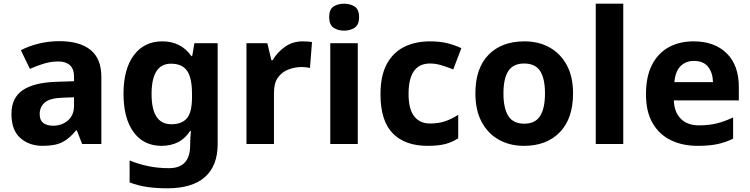

<svg xmlns="http://www.w3.org/2000/svg" viewBox="-20 -780 4065 1040"><path d="M302 -557Q412 -557 470.5 -509.5Q529 -462 529 -364V0H425L396 -74H392Q357 -30 318 -10Q279 10 211 10Q138 10 90 -32.5Q42 -75 42 -163Q42 -250 103 -291.5Q164 -333 286 -337L381 -340V-364Q381 -407 358.5 -427Q336 -447 296 -447Q256 -447 218 -435.5Q180 -424 142 -407L93 -508Q137 -531 190.5 -544Q244 -557 302 -557ZM323 -251Q251 -249 223 -225Q195 -201 195 -162Q195 -128 215 -113.5Q235 -99 267 -99Q315 -99 348 -127.5Q381 -156 381 -208V-253Z M859 -556Q960 -556 1017 -476H1021L1033 -546H1159V1Q1159 118 1090 179Q1021 240 886 240Q828 240 778.5 233Q729 226 682 208V89Q783 131 895 131Q1010 131 1010 7V-4Q1010 -21 1011.5 -39Q1013 -57 1014 -71H1010Q982 -28 943 -9Q904 10 855 10Q758 10 703.5 -64.5Q649 -139 649 -272Q649 -406 705 -481Q761 -556 859 -556ZM906 -435Q801 -435 801 -270Q801 -107 908 -107Q965 -107 992.5 -139.5Q1020 -172 1020 -253V-271Q1020 -359 993 -397Q966 -435 906 -435Z M1620 -556Q1631 -556 1646 -555Q1661 -554 1670 -552L1659 -412Q1652 -414 1638.5 -415.5Q1625 -417 1615 -417Q1577 -417 1542 -403.5Q1507 -390 1485.5 -360Q1464 -330 1464 -278V0H1315V-546H1428L1450 -454H1457Q1481 -496 1523 -526Q1565 -556 1620 -556Z M1844 -760Q1877 -760 1901 -744.5Q1925 -729 1925 -687Q1925 -646 1901 -630Q1877 -614 1844 -614Q1810 -614 1786.5 -630Q1763 -646 1763 -687Q1763 -729 1786.5 -744.5Q1810 -760 1844 -760ZM1918 -546V0H1769V-546Z M2296 10Q2174 10 2107.5 -57.5Q2041 -125 2041 -270Q2041 -370 2075 -433Q2109 -496 2169.5 -526Q2230 -556 2309 -556Q2365 -556 2406.5 -545Q2448 -534 2479 -519L2435 -404Q2400 -418 2369.5 -427Q2339 -436 2309 -436Q2193 -436 2193 -271Q2193 -189 2223.5 -150Q2254 -111 2309 -111Q2356 -111 2392 -123.5Q2428 -136 2462 -158V-31Q2428 -9 2390.5 0.5Q2353 10 2296 10Z M3084 -274Q3084 -138 3012.5 -64Q2941 10 2818 10Q2742 10 2682.5 -23Q2623 -56 2589 -119.5Q2555 -183 2555 -274Q2555 -410 2626 -483Q2697 -556 2821 -556Q2898 -556 2957 -523Q3016 -490 3050 -427.5Q3084 -365 3084 -274ZM2707 -274Q2707 -193 2733.5 -151.5Q2760 -110 2820 -110Q2879 -110 2905.5 -151.5Q2932 -193 2932 -274Q2932 -355 2905.5 -395.5Q2879 -436 2819 -436Q2760 -436 2733.5 -395.5Q2707 -355 2707 -274Z M3356 0H3207V-760H3356Z M3737 -556Q3850 -556 3916 -491.5Q3982 -427 3982 -308V-236H3630Q3632 -173 3667.5 -137Q3703 -101 3766 -101Q3819 -101 3862 -111.5Q3905 -122 3951 -144V-29Q3911 -9 3866.5 0.5Q3822 10 3759 10Q3677 10 3614 -20.5Q3551 -51 3515 -113Q3479 -175 3479 -269Q3479 -365 3511.5 -428.5Q3544 -492 3602 -524Q3660 -556 3737 -556ZM3738 -450Q3695 -450 3666.5 -422Q3638 -394 3633 -335H3842Q3841 -385 3816 -417.5Q3791 -450 3738 -450Z"/></svg>

Font: Noto Sans Medefaidrin
Style: Bold
Weight: 700
Designer: Dalton Maag Ltd
Foundry: Dalton Maag Ltd
Version: Version 1.002; ttfautohint (v1.8.4.7-5d5b)